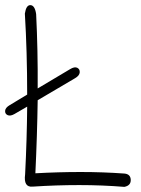

<svg xmlns="http://www.w3.org/2000/svg" viewBox="-29 -746 549 749"><path d="M244 -476Q262 -487 272.5 -481.5Q283 -476 282 -463.5Q281 -451 264 -441L118 -355Q116 -217 109 -70Q199 -75 286 -75Q373 -75 456 -69Q480 -67 481 -45Q482 -22 456 -17Q369 -24 280 -24Q191 -24 99 -18Q62 -14 69 -66Q76 -204 77 -330L27 -301Q11 -292 0.5 -297Q-10 -302 -9 -314Q-8 -326 9 -336L77 -377Q77 -544 68 -693Q73 -726 89 -726Q107 -726 112 -691Q119 -551 118 -401Z"/></svg>

Font: Yomogi
Style: Regular
Weight: 400
Designer: satsuyako
Foundry: satsuyako
Version: Version 3.100